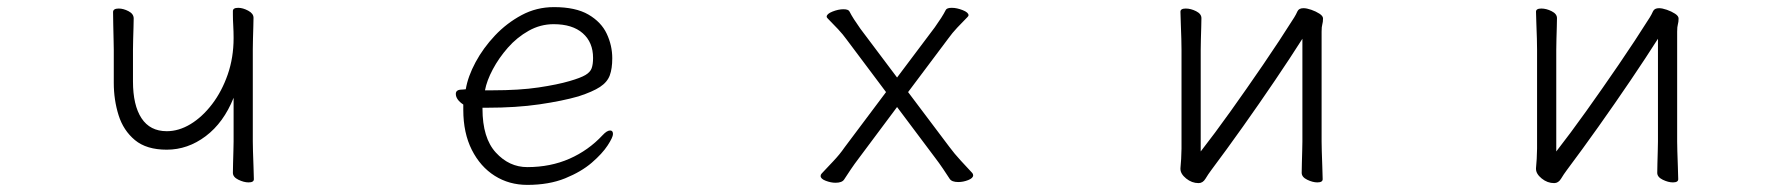

<svg xmlns="http://www.w3.org/2000/svg" viewBox="-20 -504 5040 540"><path d="M637 -229V-106Q637 -99 636.5 -81Q636 -63 635.5 -44.5Q635 -26 635 -18Q635 -6 650.5 1.5Q666 9 679 9Q694 9 694 0Q694 -12 693 -35Q692 -58 691.5 -79Q691 -100 691 -106V-365Q691 -377 691.5 -395Q692 -413 692.5 -429.5Q693 -446 693 -454Q693 -466 678 -474Q663 -482 650 -482Q635 -482 635 -473V-463Q635 -449 636 -432Q637 -415 637 -397Q637 -342 620.5 -294.5Q604 -247 576.5 -211Q549 -175 516 -155Q483 -135 449 -135Q402 -135 378 -171.5Q354 -208 354 -275V-364Q354 -376 354.5 -393.5Q355 -411 355.5 -427.5Q356 -444 356 -452Q356 -465 341.5 -472.5Q327 -480 314 -480Q298 -480 298 -470Q298 -459 298.5 -435.5Q299 -412 299.5 -391Q300 -370 300 -364V-271Q300 -223 313.5 -180Q327 -137 359.5 -110Q392 -83 449 -83Q508 -83 558.5 -121Q609 -159 637 -229Z M1337 -201H1349Q1432 -201 1497 -210.5Q1562 -220 1607 -233Q1647 -246 1667.5 -259.5Q1688 -273 1695 -292Q1702 -311 1702 -340Q1702 -376 1686.5 -409Q1671 -442 1635 -463Q1599 -484 1538 -484Q1489 -484 1447 -461.5Q1405 -439 1372 -404Q1339 -369 1317.5 -329Q1296 -289 1290 -253Q1290 -253 1285.5 -252.5Q1281 -252 1279 -252Q1262 -252 1262 -240Q1262 -224 1283 -210V-195Q1283 -130 1307 -82.5Q1331 -35 1371.5 -9.5Q1412 16 1463 16Q1524 16 1569.5 -2.5Q1615 -21 1644.5 -46.5Q1674 -72 1689 -95Q1704 -118 1704 -127Q1704 -137 1696 -137Q1687 -137 1675 -124Q1635 -81 1581.5 -57.5Q1528 -34 1463 -34Q1412 -34 1374.5 -75Q1337 -116 1337 -198ZM1365 -250H1344Q1349 -277 1366 -309Q1383 -341 1408.5 -370Q1434 -399 1467 -417.5Q1500 -436 1537 -436Q1590 -436 1619 -410.5Q1648 -385 1648 -341Q1648 -323 1644 -312Q1640 -301 1626.5 -293Q1613 -285 1582 -276Q1548 -266 1494.5 -258Q1441 -250 1365 -250Z M2503 -203 2611 -59Q2621 -46 2632.5 -29Q2644 -12 2651 -1Q2657 8 2675 8Q2689 8 2703 2.5Q2717 -3 2717 -11Q2717 -15 2714 -18Q2700 -33 2682 -52.5Q2664 -72 2650 -91L2534 -245L2648 -397Q2658 -411 2672 -426Q2686 -441 2701 -456Q2704 -459 2704 -461Q2704 -469 2687.5 -475.5Q2671 -482 2657 -482Q2643 -482 2640 -476Q2635 -466 2627 -453.5Q2619 -441 2609 -427L2503 -286L2400 -423Q2390 -437 2382 -449.5Q2374 -462 2369 -472Q2366 -478 2352 -478Q2338 -478 2321.5 -471.5Q2305 -465 2305 -457Q2305 -455 2308 -452Q2323 -437 2337 -422Q2351 -407 2361 -393L2472 -245L2355 -89Q2342 -70 2323.5 -50.5Q2305 -31 2291 -16Q2288 -13 2288 -9Q2288 -1 2302.5 4.5Q2317 10 2330 10Q2348 10 2354 1Q2361 -10 2372.5 -27Q2384 -44 2394 -57Z M3643 -395V-106Q3643 -99 3642.5 -81Q3642 -63 3641.5 -44.5Q3641 -26 3641 -18Q3641 -6 3656.5 1.5Q3672 9 3685 9Q3700 9 3700 0Q3700 -12 3699 -35Q3698 -58 3697.5 -79Q3697 -100 3697 -106V-415Q3697 -429 3699 -435.5Q3701 -442 3701 -452Q3701 -459 3691 -465.5Q3681 -472 3668 -476.5Q3655 -481 3646 -481Q3633 -481 3629 -472Q3625 -463 3620 -455Q3579 -390 3532.5 -322Q3486 -254 3441 -191Q3396 -128 3357 -78V-364Q3357 -376 3357.5 -394Q3358 -412 3358.5 -428.5Q3359 -445 3359 -453Q3359 -465 3344 -472.5Q3329 -480 3315 -480Q3300 -480 3300 -471Q3300 -460 3301 -438Q3302 -416 3302.5 -395Q3303 -374 3303 -364V-86Q3303 -74 3302 -57Q3301 -40 3300 -31V-29Q3300 -15 3316 -2Q3332 11 3351 11Q3363 11 3370.5 -1.5Q3378 -14 3387 -26Q3429 -82 3475.5 -147.5Q3522 -213 3566 -278Q3610 -343 3643 -395Z M4643 -395V-106Q4643 -99 4642.5 -81Q4642 -63 4641.5 -44.5Q4641 -26 4641 -18Q4641 -6 4656.5 1.5Q4672 9 4685 9Q4700 9 4700 0Q4700 -12 4699 -35Q4698 -58 4697.5 -79Q4697 -100 4697 -106V-415Q4697 -429 4699 -435.5Q4701 -442 4701 -452Q4701 -459 4691 -465.5Q4681 -472 4668 -476.5Q4655 -481 4646 -481Q4633 -481 4629 -472Q4625 -463 4620 -455Q4579 -390 4532.5 -322Q4486 -254 4441 -191Q4396 -128 4357 -78V-364Q4357 -376 4357.5 -394Q4358 -412 4358.5 -428.5Q4359 -445 4359 -453Q4359 -465 4344 -472.5Q4329 -480 4315 -480Q4300 -480 4300 -471Q4300 -460 4301 -438Q4302 -416 4302.5 -395Q4303 -374 4303 -364V-86Q4303 -74 4302 -57Q4301 -40 4300 -31V-29Q4300 -15 4316 -2Q4332 11 4351 11Q4363 11 4370.5 -1.5Q4378 -14 4387 -26Q4429 -82 4475.5 -147.5Q4522 -213 4566 -278Q4610 -343 4643 -395Z"/></svg>

Font: Klee One
Style: Regular
Weight: 400
Designer: Fontworks Inc.
Foundry: Fontworks Inc.
Version: Version 1.100